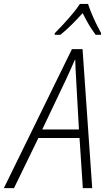

<svg xmlns="http://www.w3.org/2000/svg" viewBox="-79 -969 553 989"><path d="M-59.1 0 291.5 -715.8H346.2L396 0H347.7L330.6 -258.3H118.7L-6.8 0ZM138.7 -302.2H327.6L313 -563.5Q311.5 -587.4 310.3 -613Q309.1 -638.7 308.6 -660.2H306.2Q296.9 -638.7 286.1 -614.3Q275.4 -589.8 262.2 -562ZM202.6 -789.6 203.1 -797.9Q223.6 -818.4 247.8 -844.7Q272 -871.1 294.9 -898.4Q317.9 -925.8 332.5 -948.7H374.5Q381.3 -927.7 392.8 -899.7Q404.3 -871.6 418 -844Q431.6 -816.4 441.9 -797.9L440.9 -789.6H413.6Q402.3 -804.7 390.4 -823.2Q378.4 -841.8 367.4 -861.8Q356.4 -881.8 346.7 -901.4Q320.8 -872.6 291.3 -843Q261.7 -813.5 231.9 -789.6Z"/></svg>

Font: Open Sans SemiCondensed Light
Style: Italic
Weight: 300
Width: 4
Italic angle: -12°
Designer: Monotype Design Team
Foundry: Monotype Imaging Inc.
Version: Version 3.000